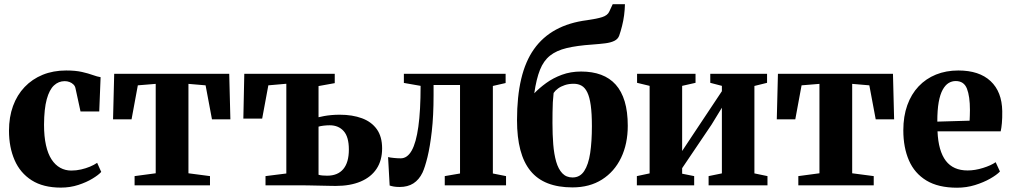

<svg xmlns="http://www.w3.org/2000/svg" viewBox="-20 -886 4835 918"><path d="M271 11Q186.5 11 131.5 -24Q76.5 -59 49.8 -120.5Q23 -182 23 -261Q23 -326 42.2 -379Q61.5 -432 97.8 -470Q134 -508 184.2 -528.5Q234.5 -549 296.5 -549Q341 -549 371.8 -542Q402.5 -535 423.8 -527.2Q445 -519.5 461 -517L454.5 -353H365L341 -463.5Q339 -474.5 331 -482.2Q323 -490 312.2 -494Q301.5 -498 289.5 -498Q260 -498 238 -477.5Q216 -457 203.5 -411.5Q191 -366 190.5 -290Q190.5 -233.5 199.8 -192Q209 -150.5 226.5 -123.8Q244 -97 268 -83.8Q292 -70.5 321 -70.5Q345 -70.5 367.8 -75.8Q390.5 -81 410.2 -89.2Q430 -97.5 444.5 -107.5L464 -64Q451 -49.5 422.2 -32Q393.5 -14.5 354.5 -1.8Q315.5 11 271 11Z M623.5 0V-44L724.5 -57.5V-485L639 -478L609 -315.5H520.5L526 -533H1076L1081.5 -315.5H993.5L963 -478L881 -485V-57.5L984 -44V0Z M1585 3Q1575 3 1553.2 2.5Q1531.5 2 1505.8 1.5Q1480 1 1457 0.5Q1434 0 1420.5 0H1249.5V-44L1349 -56.5V-485.5L1263 -478L1233.5 -319H1143.5L1148 -533H1580.5V-488.5L1503 -474.5V-325.5Q1514.5 -328.5 1530 -331.2Q1545.5 -334 1564.5 -335.8Q1583.5 -337.5 1604.5 -337.5Q1665 -337.5 1710.8 -320.5Q1756.5 -303.5 1781.8 -268Q1807 -232.5 1807 -176.5Q1807 -119 1780.5 -79Q1754 -39 1704.2 -18Q1654.5 3 1585 3ZM1544 -46Q1595 -46 1621.5 -77.8Q1648 -109.5 1648 -171Q1648 -231.5 1623.2 -259.2Q1598.5 -287 1556.5 -287Q1542 -287 1527.2 -285.2Q1512.5 -283.5 1503 -280.5V-50.5Q1510 -48 1521.2 -47Q1532.5 -46 1544 -46Z M1891 8Q1875 8 1863.2 6Q1851.5 4 1843 1L1835.5 -135Q1845.5 -132.5 1863 -130.8Q1880.5 -129 1896 -129Q1927.5 -129 1948.5 -166.2Q1969.5 -203.5 1980.2 -280.2Q1991 -357 1991 -475.5L1911 -489.5V-533H2397.5V-489L2336.5 -475V-56.5L2399.5 -44V0H2106.5V-44L2179.5 -56.5V-479.5H2053V-431.5Q2053 -332.5 2044.5 -258.2Q2036 -184 2023.8 -134.5Q2011.5 -85 2000 -60.5Q1983.5 -26.5 1956.5 -9.2Q1929.5 8 1891 8Z M2717 10Q2649.5 10 2599.2 -9.5Q2549 -29 2516.5 -68.8Q2484 -108.5 2468 -169Q2452 -229.5 2452 -311.5Q2452 -424 2472 -508.5Q2492 -593 2533.2 -651.2Q2574.5 -709.5 2637.8 -744Q2701 -778.5 2787 -789.5Q2833.5 -796 2859.2 -804.2Q2885 -812.5 2893 -830.5L2909.5 -866H2968Q2967.5 -840 2964 -813.2Q2960.5 -786.5 2954.2 -761.8Q2948 -737 2940.5 -715.5Q2934.5 -699 2917 -690.5Q2899.5 -682 2873 -678.8Q2846.5 -675.5 2812 -673Q2738.5 -668 2689.5 -656.2Q2640.5 -644.5 2609.8 -620Q2579 -595.5 2561.8 -552.2Q2544.5 -509 2534.5 -440Q2558.5 -465 2591.5 -489Q2624.5 -513 2666.5 -528.5Q2708.5 -544 2758.5 -544Q2812.5 -544 2854 -528.5Q2895.5 -513 2923.8 -481.5Q2952 -450 2966.8 -401Q2981.5 -352 2981.5 -284.5Q2981.5 -198 2949.5 -131.5Q2917.5 -65 2858.2 -27.5Q2799 10 2717 10ZM2717.5 -37.5Q2753 -37.5 2773.2 -68.2Q2793.5 -99 2801.8 -154.2Q2810 -209.5 2810 -282.5Q2810 -343 2804.5 -382.5Q2799 -422 2788 -444.5Q2777 -467 2760.8 -476.2Q2744.5 -485.5 2723 -485.5Q2699.5 -485.5 2680.8 -479.2Q2662 -473 2648.5 -463.2Q2635 -453.5 2627 -441.5Q2624.5 -420 2623.2 -396.8Q2622 -373.5 2621.8 -348.8Q2621.5 -324 2621.5 -297.5Q2621.5 -243 2625.2 -196Q2629 -149 2639.2 -113.2Q2649.5 -77.5 2668.5 -57.5Q2687.5 -37.5 2717.5 -37.5Z M3025 0V-44L3086 -57V-475.5L3026 -490V-533H3305.5V-490L3241.5 -475.5V-164L3291.5 -239.5L3431.5 -450V-475.5L3376 -490V-533H3647.5V-490L3587 -475V-57L3649.5 -44V0H3368V-44L3431.5 -57V-371L3382 -290L3241.5 -82V-55.5L3299 -44V0Z M3797 0V-44L3898 -57.5V-485L3812.5 -478L3782.5 -315.5H3694L3699.5 -533H4249.5L4255 -315.5H4167L4136.5 -478L4054.5 -485V-57.5L4157.5 -44V0Z M4556 11.5Q4466 11.5 4409.2 -23Q4352.5 -57.5 4325.8 -119.2Q4299 -181 4299 -263Q4299 -330 4318 -383Q4337 -436 4372 -473Q4407 -510 4455.2 -529.5Q4503.5 -549 4562 -549Q4662 -549 4716.2 -498.2Q4770.5 -447.5 4772 -354.5Q4772.5 -321 4770.2 -297Q4768 -273 4764.5 -258H4462.5Q4464.5 -210.5 4474.5 -175.5Q4484.5 -140.5 4502.2 -117.2Q4520 -94 4546 -82.5Q4572 -71 4606.5 -71Q4641.5 -71 4680 -83Q4718.5 -95 4740.5 -110.5L4761 -66Q4746 -50 4714.5 -32Q4683 -14 4641.8 -1.2Q4600.5 11.5 4556 11.5ZM4461.5 -304.5 4616 -309Q4616.5 -322 4617 -334.5Q4617.5 -347 4617.5 -360Q4617.5 -425.5 4603.2 -462Q4589 -498.5 4549.5 -498.5Q4531 -498.5 4515.2 -488.8Q4499.5 -479 4487.2 -457Q4475 -435 4468.2 -397.8Q4461.5 -360.5 4461.5 -304.5Z"/></svg>

Font: Merriweather 72pt ExtraBold
Style: Regular
Weight: 800
Version: Version 2.100